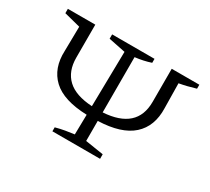

<svg xmlns="http://www.w3.org/2000/svg" viewBox="-108 -700 961 879"><g transform="rotate(30 373.0 -260.5)"><path d="M245 0V-21Q271 -28 294 -32Q317 -36 341 -39L343 -144Q219 -148 162.5 -201Q106 -254 110 -347L112 -476L26 -498V-521H171V-347Q171 -275 213.5 -235Q256 -195 344 -190L349 -480L260 -498V-521H484V-500Q445 -487 401 -482V-190Q575 -201 575 -346V-521H721V-500Q675 -486 635 -479L637 -349Q640 -254 581.5 -201.5Q523 -149 401 -145V-39L497 -24V0Z"/></g></svg>

Font: Piazzolla SC Light
Style: Regular
Weight: 300
Designer: Juan Pablo del Peral
Foundry: Huerta Tipografica
Version: Version 1.330